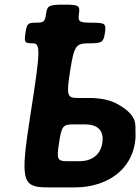

<svg xmlns="http://www.w3.org/2000/svg" viewBox="-20 -809 605 829"><path d="M433 -667C439 -707 434 -711 378 -711C321 -711 316 -715 321 -750C326 -785 320 -789 256 -789C192 -789 184 -785 179 -750C174 -715 170 -711 135 -711C100 -711 96 -707 90 -667C84 -626 86 -622 121 -622C156 -622 155 -593 111 -311C67 -29 74 0 184 0H305C341 0 373 -5 404 -15C482 -40 548 -97 563 -194C565 -208 566 -221 565 -234C563 -269 578 -306 494 -356C461 -376 418 -386 365 -386H315C270 -386 266 -397 283 -504C300 -611 307 -622 364 -622C420 -622 427 -626 433 -667ZM422 -193C414 -140 377 -113 322 -113H272C227 -113 224 -120 235 -193C246 -265 252 -272 297 -272H347C401 -272 430 -246 422 -193Z"/></svg>

Font: Asimov Print
Style: AIt
Weight: 500
Designer: Google
Version: Version 2.000980: 2014